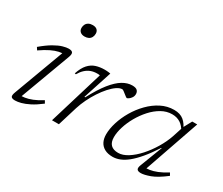

<svg xmlns="http://www.w3.org/2000/svg" viewBox="-123 -1043 1584 1365"><g transform="rotate(30 669.0 -360.5)"><path d="M63 -40 221.5 -468 235.5 -449.5Q214.5 -451 188 -445.5Q161.5 -440 127.5 -423.8Q93.5 -407.5 49.5 -377L36 -398Q85 -439.5 123.8 -461.8Q162.5 -484 191.2 -492.2Q220 -500.5 238.5 -500.5Q264.5 -500.5 271.5 -489Q278.5 -477.5 268.5 -450.5L109 -19.5L95 -41Q115.5 -39 141.8 -42.8Q168 -46.5 200.8 -59.5Q233.5 -72.5 274.5 -98L286.5 -77Q241 -42 204 -23.2Q167 -4.5 138.8 2.8Q110.5 10 91 10Q66 10 59 -0.5Q52 -11 63 -40ZM242.5 -674Q242.5 -691 249.8 -704Q257 -717 270.5 -724Q284 -731 303 -731Q326.5 -731 339 -719.5Q351.5 -708 351.5 -688Q351.5 -671 344.5 -658Q337.5 -645 324 -638Q310.5 -631 291.5 -631Q268.5 -631 255.5 -642.8Q242.5 -654.5 242.5 -674Z M524.5 -446.5Q520.5 -448 514.5 -448.2Q508.5 -448.5 502.5 -448.5Q474 -448.5 450.8 -439.8Q427.5 -431 408.2 -413.2Q389 -395.5 373 -368L363 -370Q380.5 -422.5 405.8 -450.2Q431 -478 463.5 -488.5Q496 -499 535 -499Q543 -499 551.2 -498.5Q559.5 -498 567.8 -497Q576 -496 582.5 -494.5L506 -259.5H512.5Q559 -347.5 601.2 -400.2Q643.5 -453 683 -476.5Q722.5 -500 761 -500Q790 -500 801.8 -488.8Q813.5 -477.5 813.5 -459.5Q813.5 -442.5 805 -429.8Q796.5 -417 786 -409.5Q775.5 -402 770 -402Q768 -402 760.2 -408Q752.5 -414 743.5 -421Q734.5 -429 725.5 -435Q716.5 -441 712.5 -441Q692.5 -441 668.2 -424.5Q644 -408 618.5 -379.5Q593 -351 569.2 -314.8Q545.5 -278.5 526.2 -238.8Q507 -199 495 -160.5L446 0H389.5Z M1095 -38 1164 -218H1160.5Q1119 -153.5 1082.2 -110Q1045.5 -66.5 1012.8 -40Q980 -13.5 950 -1.8Q920 10 891.5 10Q852.5 10 825.8 -4.2Q799 -18.5 785.8 -44.5Q772.5 -70.5 772.5 -106Q772.5 -151.5 789 -204.8Q805.5 -258 835.8 -309.8Q866 -361.5 907.8 -404.2Q949.5 -447 999.8 -472.8Q1050 -498.5 1106.5 -498.5Q1155.5 -498.5 1185.5 -473.8Q1215.5 -449 1231.5 -406.5L1225 -390Q1206 -427.5 1177 -446Q1148 -464.5 1109.5 -464.5Q1064.5 -464.5 1023 -441Q981.5 -417.5 946.5 -378.8Q911.5 -340 885.2 -293.8Q859 -247.5 844.8 -201.2Q830.5 -155 830.5 -117Q830.5 -75 851 -54.5Q871.5 -34 912 -34Q949 -34 990.2 -60Q1031.5 -86 1070.5 -129.5Q1109.5 -173 1141.2 -225.8Q1173 -278.5 1191.5 -332.5L1220.5 -422L1257.5 -490.5H1298.5L1135 -19L1121.5 -40Q1141.5 -38 1167.5 -41.8Q1193.5 -45.5 1226.8 -58.8Q1260 -72 1301.5 -98L1313.5 -77Q1245.5 -24.5 1197.8 -7.2Q1150 10 1123.5 10Q1098.5 10 1091.8 -1.5Q1085 -13 1095 -38Z"/></g></svg>

Font: Newsreader 9pt Light
Style: Italic
Weight: 300
Italic angle: -17°
Designer: Hugues Gentile
Foundry: Production Type
Version: Version 1.003